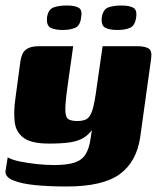

<svg xmlns="http://www.w3.org/2000/svg" viewBox="-25 -567 580 698"><path d="M217 111Q155 111 103.5 106Q52 101 22.5 88.5Q-7 76 -5 55L3 5Q18 14 47 20Q76 26 109.5 29.5Q143 33 171 33Q219 33 246 24Q273 15 286 -6Q299 -27 304 -61L309 -94Q294 -74 274.5 -63.5Q255 -53 226 -49Q197 -45 153 -45Q90 -45 61.5 -65.5Q33 -86 28.5 -123Q24 -160 31 -209L49 -343Q51 -358 56.5 -370.5Q62 -383 76 -391Q90 -399 118 -399H241Q237 -373 235 -355.5Q233 -338 230.5 -324Q228 -310 226 -292.5Q224 -275 220 -249Q212 -192 212.5 -166Q213 -140 224 -133.5Q235 -127 256 -127Q278 -127 290.5 -134.5Q303 -142 311 -167Q319 -192 326 -246L348 -399H475Q502 -399 515.5 -390.5Q529 -382 524 -351L485 -70Q472 21 410.5 66Q349 111 217 111ZM402 -458Q374 -458 358 -466Q342 -474 345 -504Q350 -534 370 -540.5Q390 -547 417 -547Q443 -547 458.5 -539.5Q474 -532 470 -504Q466 -474 448 -466Q430 -458 402 -458ZM203 -458Q175 -458 159 -466Q143 -474 146 -505Q151 -534 171 -540.5Q191 -547 218 -547Q245 -547 260 -539.5Q275 -532 270 -505Q267 -474 248.5 -466Q230 -458 203 -458Z"/></svg>

Font: Genos Thin ExtraBold
Style: Italic
Weight: 800
Italic angle: -8°
Version: Version 1.010